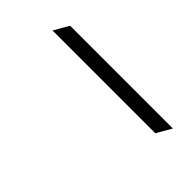

<svg xmlns="http://www.w3.org/2000/svg" viewBox="-197 -723 801 801"><g transform="rotate(-45 204.0 -322.5)"><path d="M268.6 -644.5 334.5 -606.4V0L268.6 -38.1Z"/></g></svg>

Font: Annapurna SIL
Style: Regular
Weight: 400
Designer: Peter Martin, Annie Olsen
Foundry: SIL International
Version: Version 2.000